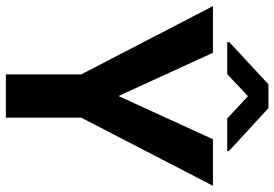

<svg xmlns="http://www.w3.org/2000/svg" viewBox="-161 -780 941 659"><g transform="rotate(90 309.5 -450.5)"><path d="M161.1 -710.9 309.6 -386.7 458 -710.9H617.7L383.8 -258.8V0H235.4V-258.8L1 -710.9ZM351.1 -901.4 498.5 -765.6V-759.8H386.7L310.1 -831.1L234.4 -759.8H124.5V-767.1L269.5 -901.4Z"/></g></svg>

Font: Vazirmatn UI
Style: Bold
Weight: 700
Designer: Saber Rastikerdar
Foundry: Saber Rastikerdar
Version: Version 33.003